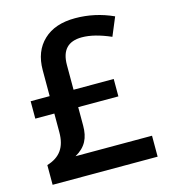

<svg xmlns="http://www.w3.org/2000/svg" viewBox="-108 -809 788 895"><g transform="rotate(-15 285.5 -361.5)"><path d="M336.9 -723.1C272 -723.1 221.2 -706.1 184.6 -671.4C147.5 -636.7 128.9 -588.9 128.9 -527.8V-402.8H37.1V-318.8H128.9V-229C128.9 -156.2 99.1 -114.7 35.2 -95.2V0H542V-101.1H172.9C225.1 -130.4 244.1 -170.9 244.1 -230V-318.8H438V-402.8H244.1V-522C244.1 -593.3 277.3 -628.9 344.2 -628.9C383.8 -628.9 430.2 -617.2 482.9 -594.2L520 -683.1C460.9 -710 399.9 -723.1 336.9 -723.1Z"/></g></svg>

Font: Sahel SemiBold
Style: Bold
Weight: 600
Foundry: Saber Rastikerdar (saber.rastikerdar@gmail.com)
Version: Version 3.4.0